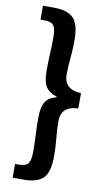

<svg xmlns="http://www.w3.org/2000/svg" viewBox="-105 -852 588 1072"><g transform="rotate(10 189.0 -315.5)"><path d="M48 172V94H71Q110 94 123 75Q136 56 136 8Q136 -40 133.5 -85Q131 -130 131 -182Q131 -245 150.5 -274Q170 -303 211 -313V-317Q170 -328 150.5 -357Q131 -386 131 -448Q131 -502 133.5 -546.5Q136 -591 136 -638Q136 -688 123 -706Q110 -724 71 -724H48V-803H113Q187 -803 221 -769Q255 -735 255 -644Q255 -604 252.5 -572.5Q250 -541 247.5 -511Q245 -481 245 -444Q245 -423 253.5 -404.5Q262 -386 283 -373.5Q304 -361 342 -359V-272Q304 -271 283 -258.5Q262 -246 253.5 -227Q245 -208 245 -186Q245 -150 247.5 -120Q250 -90 252.5 -58.5Q255 -27 255 14Q255 105 221 138.5Q187 172 113 172Z"/></g></svg>

Font: Noto Sans KR
Style: Bold
Weight: 700
Designer: Ryoko NISHIZUKA  (kana, bopomofo & ideographs); Paul D. Hunt (Latin, Greek & Cyrillic); Sandoll Communications , Soo-you
Foundry: Adobe
Version: Version 2.004-H2;hotconv 1.0.118;makeotfexe 2.5.65603